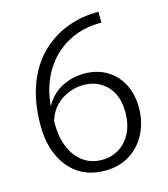

<svg xmlns="http://www.w3.org/2000/svg" viewBox="-108 -792 777 888"><g transform="rotate(-15 280.5 -348.0)"><path d="M286 11Q212 11 159.5 -24.5Q107 -60 79 -123Q51 -186 51 -268Q51 -379 82.5 -462.5Q114 -546 169 -600Q224 -654 295.5 -681Q367 -708 446 -707V-655Q357 -656 286.5 -618Q216 -580 172.5 -510Q129 -440 120 -344H121Q151 -397 200.5 -422.5Q250 -448 307 -448Q368 -448 414 -421Q460 -394 486 -345Q512 -296 512 -230Q512 -164 484.5 -109Q457 -54 406.5 -21.5Q356 11 286 11ZM285 -41Q332 -41 368.5 -64Q405 -87 425.5 -129Q446 -171 446 -226Q446 -280 426.5 -318Q407 -356 371.5 -377Q336 -398 291 -398Q255 -398 219.5 -384Q184 -370 157 -342.5Q130 -315 117 -272Q115 -202 135.5 -150Q156 -98 194.5 -69.5Q233 -41 285 -41Z"/></g></svg>

Font: Murecho Thin Light
Style: Regular
Weight: 300
Version: Version 1.010